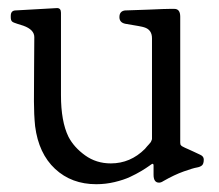

<svg xmlns="http://www.w3.org/2000/svg" viewBox="-20 -441 545 478"><path d="M359.4 -33.2Q358.4 -33.2 351.1 -27.8Q343.8 -22.5 331.5 -15.1Q319.3 -7.8 303.7 -0.5Q288.1 6.8 265.6 12.2Q243.2 17.6 219.7 17.6Q158.2 17.6 117.2 -20.5Q76.2 -58.6 67.4 -127Q64.5 -156.2 64.5 -188.5Q64.5 -207 64.9 -274.9Q65.4 -342.8 65.4 -348.6Q65.4 -367.2 38.1 -377Q33.2 -378.9 22.9 -381.8Q12.7 -384.8 9.8 -387.7Q6.8 -390.6 6.8 -398.4V-401.4Q6.8 -414.1 17.6 -415Q117.2 -420.9 122.1 -420.9Q131.8 -420.9 131.8 -409.2V-204.1Q131.8 -138.7 150.4 -100.6Q164.1 -74.2 191.9 -54.2Q219.7 -34.2 255.9 -34.2Q304.7 -34.2 340.8 -70.3Q342.8 -73.2 346.2 -76.7Q349.6 -80.1 350.6 -81.5Q351.6 -83 353.5 -85Q355.5 -86.9 356 -88.4Q356.4 -89.8 357.4 -91.8Q358.4 -93.8 358.4 -95.2Q358.4 -96.7 358.4 -99.6V-345.7Q358.4 -367.2 338.9 -373Q334 -375 292 -381.8Q277.3 -384.8 277.3 -398.4Q277.3 -413.1 291 -415Q323.2 -416 349.1 -417Q375 -418 385.3 -418.5Q395.5 -418.9 402.8 -418.9Q410.2 -418.9 414.1 -418.9Q428.7 -418.9 428.7 -399.4V-85.9Q428.7 -83 429.2 -81.5Q429.7 -80.1 431.2 -78.6Q432.6 -77.1 434.6 -76.2Q436.5 -75.2 440.4 -73.2Q444.3 -71.3 449.2 -69.3Q454.1 -67.4 461.9 -63.5Q469.7 -59.6 478.5 -55.7Q487.3 -51.8 487.3 -43.9Q487.3 -33.2 482.9 -29.3Q478.5 -25.4 469.7 -23.9Q460.9 -22.5 437.5 -14.2Q414.1 -5.9 386.7 9.8Q380.9 13.7 376 13.7Q362.3 13.7 362.3 -5.9V-29.3Q362.3 -33.2 359.4 -33.2Z"/></svg>

Font: Goudy Bookletter 1911
Style: Regular
Weight: 400
Version: Version 2010.07.03